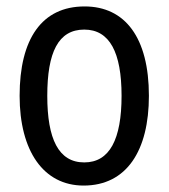

<svg xmlns="http://www.w3.org/2000/svg" viewBox="-20 -567 524 597"><path d="M240 10C374 10 443 -99 443 -269C443 -450 369 -547 243 -547C110 -547 41 -446 41 -269C41 -98 115 10 240 10ZM242 -62C162 -62 127 -135 127 -269C127 -404 161 -475 242 -475C321 -475 358 -404 358 -269C358 -134 321 -62 242 -62Z"/></svg>

Font: Noto Sans Condensed
Style: Regular
Weight: 400
Width: 3
Designer: Monotype Design Team
Foundry: Monotype Imaging Inc.
Version: Version 2.013